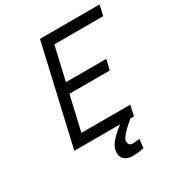

<svg xmlns="http://www.w3.org/2000/svg" viewBox="-208 -830 1086 1171"><g transform="rotate(-30 335.0 -245.0)"><path d="M250 -696H670L653 -623H309L255 -388H539L522 -316H238L182 -73H526L510 0H485Q483 1 470 12.5Q457 24 440.5 39.5Q424 55 410 71.5Q396 88 393 100Q390 116 396.5 128Q403 140 420 140Q425 140 433.5 139.5Q442 139 450 138Q460 137 470 135L463 197Q449 200 435 202Q423 204 409 205Q395 206 382 206Q343 206 322 183Q301 160 310 119Q314 101 326.5 83Q339 65 355 49Q371 33 386.5 20Q402 7 412 0H90Z"/></g></svg>

Font: Panefresco 400wt
Style: Italic
Weight: 400
Foundry: Campivisivi & Chank Co
Version: Version 1.001